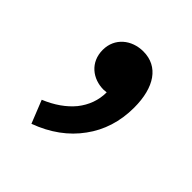

<svg xmlns="http://www.w3.org/2000/svg" viewBox="-108 -232 514 514"><g transform="rotate(45 149.0 25.5)"><path d="M133 79C114 102 87 121 53 135L79 200C131 181 172 151 200 112C228 74 243 28 243 -25C243 -102 211 -149 154 -149C110 -149 74 -120 74 -75C74 -28 110 -1 151 -1L162 -2C162 28 152 55 133 79Z"/></g></svg>

Font: GenSekiGothic2 TW M
Style: Regular
Weight: 500
Version: Version 2.100;PS 2.1;hotconv 16.6.51;makeotf.lib2.5.65220 DE